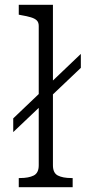

<svg xmlns="http://www.w3.org/2000/svg" viewBox="-20 -778 377 798"><path d="M35 -229V-286L316 -554V-496ZM200 -758V-91Q200 -59 220.5 -48.5Q241 -38 277 -38H282V0H58V-38H63Q99 -38 120 -48.5Q141 -59 141 -91V-670Q141 -685 133 -693Q125 -701 108.5 -706Q92 -711 68 -715L58 -717V-758Z"/></svg>

Font: Roboto Serif SemiCondensed ExtraLight
Style: Regular
Weight: 250
Width: 4
Designer: Greg Gazdowicz
Foundry: Commercial Type
Version: Version 1.007